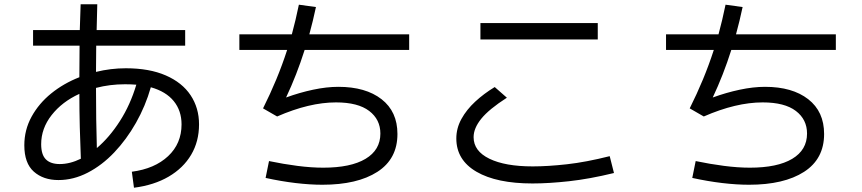

<svg xmlns="http://www.w3.org/2000/svg" viewBox="-20 -824 4040 900"><path d="M608 56 598 -19Q705 -33 768 -92Q831 -151 831 -241Q831 -305 794.5 -350Q758 -395 687 -415Q662 -327 617.5 -248.5Q573 -170 515.5 -109.5Q458 -49 391 -14.5Q324 20 254 20Q183 20 138.5 -19.5Q94 -59 94 -143Q94 -215 128 -277Q162 -339 220 -386Q278 -433 352 -462Q352 -536 353 -610H135V-683H354Q356 -744 358 -804H436Q434 -745 433 -683H848V-610H431Q430 -549 430 -487Q499 -504 570 -504Q680 -504 757 -470.5Q834 -437 873.5 -377.5Q913 -318 913 -241Q913 -161 876 -98.5Q839 -36 770.5 4Q702 44 608 56ZM566 -429Q495 -429 430 -412Q430 -261 434 -130Q493 -180 542 -256.5Q591 -333 619 -427Q594 -429 566 -429ZM173 -148Q173 -99 195 -77Q217 -55 260 -55Q308 -55 359 -80Q356 -151 354 -228Q352 -305 352 -384Q271 -347 222 -284.5Q173 -222 173 -148Z M1491 42Q1433 42 1365.5 34Q1298 26 1225 10L1241 -69Q1308 -55 1373.5 -46.5Q1439 -38 1495 -38Q1624 -38 1693.5 -79.5Q1763 -121 1763 -198Q1763 -264 1710.5 -304Q1658 -344 1555 -344Q1430 -344 1279 -278L1213 -316Q1247 -384 1275 -451.5Q1303 -519 1326 -590H1102V-663H1348Q1366 -729 1381 -802L1461 -791Q1447 -725 1430 -663H1898V-590H1408Q1371 -473 1321 -367Q1384 -390 1447.5 -403.5Q1511 -417 1566 -417Q1694 -417 1768.5 -359Q1843 -301 1843 -196Q1843 -79 1749 -18.5Q1655 42 1491 42Z M2782 -716V-639H2232V-716ZM2838 -92 2858 -13Q2743 15 2647.5 25.5Q2552 36 2476 36Q2308 36 2213.5 -19Q2119 -74 2119 -175Q2119 -223 2143 -266.5Q2167 -310 2207.5 -347.5Q2248 -385 2299 -416L2356 -366Q2272 -312 2236 -267.5Q2200 -223 2200 -181Q2200 -116 2274 -80Q2348 -44 2477 -44Q2548 -44 2637.5 -54Q2727 -64 2838 -92Z M3491 42Q3433 42 3365.5 34Q3298 26 3225 10L3241 -69Q3308 -55 3373.5 -46.5Q3439 -38 3495 -38Q3624 -38 3693.5 -79.5Q3763 -121 3763 -198Q3763 -264 3710.5 -304Q3658 -344 3555 -344Q3430 -344 3279 -278L3213 -316Q3247 -384 3275 -451.5Q3303 -519 3326 -590H3102V-663H3348Q3366 -729 3381 -802L3461 -791Q3447 -725 3430 -663H3898V-590H3408Q3371 -473 3321 -367Q3384 -390 3447.5 -403.5Q3511 -417 3566 -417Q3694 -417 3768.5 -359Q3843 -301 3843 -196Q3843 -79 3749 -18.5Q3655 42 3491 42Z"/></svg>

Font: Murecho
Style: Regular
Weight: 400
Designer: Neil Summerour
Foundry: Positype
Version: Version 1.010; ttfautohint (v1.8.3)